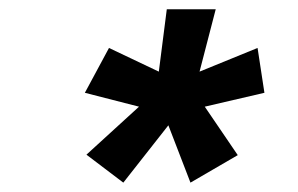

<svg xmlns="http://www.w3.org/2000/svg" viewBox="-20 -744 640 412"><path d="M408.2 -590.3 532.7 -641.1 547.4 -544.9 419.4 -515.1 490.2 -411.1 388.7 -352.1 341.3 -475.1 244.6 -352.1 165.5 -412.1 278.3 -515.1 162.1 -544.9 213.9 -641.1 320.8 -590.3 337.9 -724.1H442.9Z"/></svg>

Font: Cousine
Style: Bold Italic
Weight: 700
Italic angle: -12°
Monospace: yes
Designer: Steve Matteson
Foundry: Ascender Corporation
Version: Version 1.20